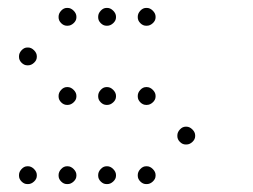

<svg xmlns="http://www.w3.org/2000/svg" viewBox="-20 -493 640 485"><path d="M149 -473Q141 -473 134.5 -466Q128 -459 128 -451V-449Q128 -441 134.5 -434.5Q141 -428 149 -428H151Q159 -428 166 -434.5Q173 -441 173 -449V-451Q173 -459 166 -466Q159 -473 151 -473ZM249 -473Q241 -473 234.5 -466Q228 -459 228 -451V-449Q228 -441 234.5 -434.5Q241 -428 249 -428H251Q259 -428 266 -434.5Q273 -441 273 -449V-451Q273 -459 266 -466Q259 -473 251 -473ZM349 -473Q341 -473 334.5 -466Q328 -459 328 -451V-449Q328 -441 334.5 -434.5Q341 -428 349 -428H351Q359 -428 366 -434.5Q373 -441 373 -449V-451Q373 -459 366 -466Q359 -473 351 -473ZM49 -373Q41 -373 34.5 -366Q28 -359 28 -351V-349Q28 -341 34.5 -334.5Q41 -328 49 -328H51Q59 -328 66 -334.5Q73 -341 73 -349V-351Q73 -359 66 -366Q59 -373 51 -373ZM149 -273Q141 -273 134.5 -266Q128 -259 128 -251V-249Q128 -241 134.5 -234.5Q141 -228 149 -228H151Q159 -228 166 -234.5Q173 -241 173 -249V-251Q173 -259 166 -266Q159 -273 151 -273ZM249 -273Q241 -273 234.5 -266Q228 -259 228 -251V-249Q228 -241 234.5 -234.5Q241 -228 249 -228H251Q259 -228 266 -234.5Q273 -241 273 -249V-251Q273 -259 266 -266Q259 -273 251 -273ZM349 -273Q341 -273 334.5 -266Q328 -259 328 -251V-249Q328 -241 334.5 -234.5Q341 -228 349 -228H351Q359 -228 366 -234.5Q373 -241 373 -249V-251Q373 -259 366 -266Q359 -273 351 -273ZM449 -173Q441 -173 434.5 -166Q428 -159 428 -151V-149Q428 -141 434.5 -134.5Q441 -128 449 -128H451Q459 -128 466 -134.5Q473 -141 473 -149V-151Q473 -159 466 -166Q459 -173 451 -173ZM49 -73Q41 -73 34.5 -66Q28 -59 28 -51V-49Q28 -41 34.5 -34.5Q41 -28 49 -28H51Q59 -28 66 -34.5Q73 -41 73 -49V-51Q73 -59 66 -66Q59 -73 51 -73ZM149 -73Q141 -73 134.5 -66Q128 -59 128 -51V-49Q128 -41 134.5 -34.5Q141 -28 149 -28H151Q159 -28 166 -34.5Q173 -41 173 -49V-51Q173 -59 166 -66Q159 -73 151 -73ZM249 -73Q241 -73 234.5 -66Q228 -59 228 -51V-49Q228 -41 234.5 -34.5Q241 -28 249 -28H251Q259 -28 266 -34.5Q273 -41 273 -49V-51Q273 -59 266 -66Q259 -73 251 -73ZM349 -73Q341 -73 334.5 -66Q328 -59 328 -51V-49Q328 -41 334.5 -34.5Q341 -28 349 -28H351Q359 -28 366 -34.5Q373 -41 373 -49V-51Q373 -59 366 -66Q359 -73 351 -73Z"/></svg>

Font: Doto Rounded Light
Style: Regular
Weight: 300
Monospace: yes
Version: Version 1.000